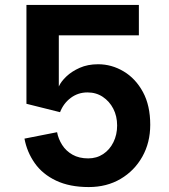

<svg xmlns="http://www.w3.org/2000/svg" viewBox="-20 -750 682 777"><path d="M339 7Q262 7 207 -19Q152 -45 120.5 -90Q89 -135 79 -189L211 -215Q216 -188 231.5 -163.5Q247 -139 273.5 -124Q300 -109 337 -109Q371 -109 397.5 -126.5Q424 -144 439 -174.5Q454 -205 454 -242Q454 -280 438.5 -310Q423 -340 396 -358Q369 -376 334 -376Q296 -376 266.5 -354Q237 -332 223 -296L87 -330V-730H542V-607H218V-400Q227 -420 248.5 -440.5Q270 -461 302.5 -475.5Q335 -490 377 -490Q432 -490 480.5 -461Q529 -432 558.5 -377.5Q588 -323 588 -245Q588 -173 556 -116Q524 -59 468 -26Q412 7 339 7Z"/></svg>

Font: Parkinsans Light SemiBold
Style: Regular
Weight: 600
Version: Version 1.000